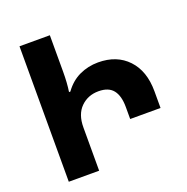

<svg xmlns="http://www.w3.org/2000/svg" viewBox="-128 -833 924 951"><g transform="rotate(-20 334.5 -357.0)"><path d="M75 -714H235V-522Q235 -462 228 -417H235Q268 -463 314 -484.5Q360 -506 413 -506Q511 -506 569 -444.5Q627 -383 627 -276V-188H467V-251Q467 -310 443 -340.5Q419 -371 366 -371Q310 -371 272.5 -334Q235 -297 235 -228V0H75Z"/></g></svg>

Font: Noto Sans Armenian SemiCondensed ExtraBold
Style: Regular
Weight: 800
Width: 4
Designer: Monotype Design Team
Foundry: Monotype Imaging Inc.
Version: Version 2.008; ttfautohint (v1.8.4.7-5d5b)